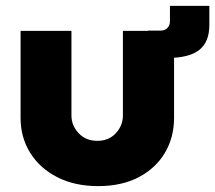

<svg xmlns="http://www.w3.org/2000/svg" viewBox="-20 -620 732 653"><path d="M314 13Q234 13 174.5 -17.5Q115 -48 82.5 -100.5Q50 -153 50 -219V-515H223V-227Q223 -193 247.5 -167Q272 -141 311 -141Q350 -141 374 -167Q398 -193 398 -227V-515H572V-219Q572 -153 541 -100.5Q510 -48 452 -17.5Q394 13 314 13ZM483 -423V-516H527Q541 -516 549.5 -525Q558 -534 558 -547V-600H692V-535Q692 -477 657.5 -450Q623 -423 551 -423Z"/></svg>

Font: MuseoModerno ExtraBold
Style: Regular
Weight: 800
Designer: Pablo Cosgaya, Héctor Gatti, Marcela Romero, and the Authors of The MuseoModerno Project.
Foundry: Omnibus-Type Team
Version: Version 1.001